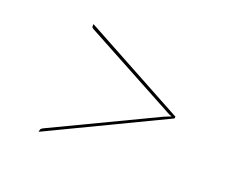

<svg xmlns="http://www.w3.org/2000/svg" viewBox="-73 -637 726 605"><g transform="rotate(20 290.0 -335.0)"><path d="M102 -146 103 -151.5Q103.5 -155 105.8 -157.2Q108 -159.5 113.5 -162L455 -325Q461.5 -327.5 467.5 -330.2Q473.5 -333 479.5 -335Q468.5 -338 457.5 -345L156 -508Q151 -510.5 149.2 -512.8Q147.5 -515 148 -518.5L148.5 -524L491 -338L490 -333V-332Z"/></g></svg>

Font: Lato Hairline
Style: Italic
Weight: 100
Italic angle: -7°
Designer: Lukasz Dziedzic
Foundry: tyPoland Lukasz Dziedzic
Version: Version 2.007; 2014-02-27